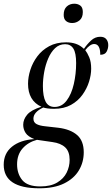

<svg xmlns="http://www.w3.org/2000/svg" viewBox="-78 -774 603 1034"><path d="M134 240Q-58 240 -58 113Q-58 52 -13.5 16Q31 -20 107 -25Q73 -38 60 -58Q47 -78 47 -102Q47 -131 68.5 -156.5Q90 -182 145 -199Q73 -232 73 -323Q73 -359 85.5 -398Q98 -437 123 -470.5Q148 -504 186.5 -525Q225 -546 278 -546Q307 -546 330.5 -538Q354 -530 374 -511Q391 -536 412.5 -556Q434 -576 462 -576Q484 -576 494.5 -563Q505 -550 505 -531Q505 -512 496 -495.5Q487 -479 462 -479Q462 -537 429 -537Q407 -537 381 -504Q392 -490 402.5 -465.5Q413 -441 413 -404Q413 -371 401.5 -334Q390 -297 366 -263.5Q342 -230 304 -209Q266 -188 213 -188Q194 -188 179 -190Q164 -192 155 -195Q102 -170 102 -135Q102 -115 118.5 -106Q135 -97 165 -94L236 -86Q301 -78 337 -47Q373 -16 373 46Q373 100 346.5 144Q320 188 267 214Q214 240 134 240ZM216 -198Q255 -198 281 -232.5Q307 -267 319.5 -321.5Q332 -376 332 -434Q332 -489 317 -512.5Q302 -536 273 -536Q241 -536 218.5 -514.5Q196 -493 181.5 -459Q167 -425 160 -386Q153 -347 153 -311Q153 -254 168 -226Q183 -198 216 -198ZM139 230Q195 230 230 209Q265 188 281 155.5Q297 123 297 87Q297 42 273 19.5Q249 -3 204 -9L121 -21Q73 -8 43.5 25.5Q14 59 14 111Q14 162 42 196Q70 230 139 230ZM311 -650Q291 -650 278 -660.5Q265 -671 265 -694Q265 -724 281.5 -739Q298 -754 322 -754Q341 -754 354.5 -744Q368 -734 368 -709Q368 -679 350.5 -664.5Q333 -650 311 -650Z"/></svg>

Font: Noto Serif Display Condensed
Style: Italic
Weight: 400
Width: 3
Italic angle: -12°
Designer: Monotype Design Team
Foundry: Monotype Imaging Inc.
Version: Version 2.009